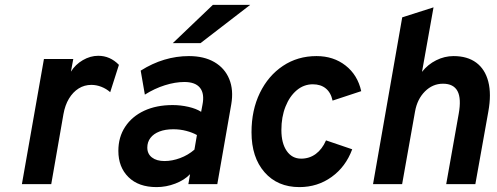

<svg xmlns="http://www.w3.org/2000/svg" viewBox="-20 -752 2028 784"><path d="M69.4 0 159.4 -511H279.2L269.6 -459.4Q287.6 -488.6 318.2 -506.4Q348.8 -524.2 381.2 -524.2Q429.5 -524.2 465.6 -487.2L430 -375.6Q413.9 -389.8 393.7 -397.6Q373.5 -405.4 353 -405.4Q324.6 -405.4 301.2 -390.8Q277.8 -376.1 261.6 -349.3Q245.5 -322.5 239 -285.6L189.2 0Z M619.3 12Q545.9 12 504.6 -28.7Q463.3 -69.4 463.3 -136Q463.3 -192.2 491.1 -234.3Q518.9 -276.5 568.7 -299.8Q618.5 -323 685.1 -323Q717.5 -323 749.4 -315.7Q781.2 -308.4 801.3 -295.4L806.7 -324Q815.8 -369.6 796.7 -393.4Q777.6 -417.2 732.9 -417.2Q695.5 -417.2 653.2 -403.9Q610.9 -390.6 571.5 -365.6L554.5 -463.6Q601.7 -493.4 651 -508.2Q700.3 -523 751.5 -523Q813.2 -523 855.5 -498.4Q897.7 -473.8 916 -429.4Q934.4 -384.9 924.3 -326L867.3 0H749.1L756.1 -40.8Q733.4 -16.8 696 -2.4Q658.7 12 619.3 12ZM651.7 -94.4Q683 -94.4 715.5 -106.5Q748.1 -118.6 773.9 -141L784.1 -200.6Q765.5 -211.1 740.4 -217.6Q715.3 -224.2 687.7 -224.2Q654.7 -224.2 630.9 -214.9Q607.1 -205.7 594.3 -188.8Q581.5 -172 581.5 -149.4Q581.5 -123.6 600.5 -109Q619.4 -94.4 651.7 -94.4ZM685.7 -576 849.1 -732H1001.5L798.9 -576Z M1202.6 12Q1113.2 12 1060.1 -48.8Q1007 -109.5 1007 -212Q1007 -302.5 1041.2 -372.7Q1075.4 -442.9 1135.3 -482.9Q1195.3 -523 1272.4 -523Q1341.8 -523 1391.1 -484.4Q1440.4 -445.8 1455 -379.8L1338 -341.2Q1331.1 -373.9 1310.3 -390.9Q1289.6 -407.8 1257.4 -407.8Q1220.7 -407.8 1191.6 -383.4Q1162.5 -358.9 1145.8 -316.7Q1129 -274.5 1129 -221Q1129 -167.1 1150.8 -135.6Q1172.6 -104.2 1209.8 -104.2Q1243.4 -104.2 1269.6 -123.5Q1295.7 -142.9 1311.2 -178.8L1418.2 -142.4Q1391.6 -70.7 1334 -29.4Q1276.5 12 1202.6 12Z M1503.2 0 1622.4 -681.2 1750.2 -722 1703.2 -458.6Q1727 -488.9 1761.1 -505.9Q1795.2 -523 1832 -523Q1888.7 -523 1924.8 -496.1Q1960.8 -469.3 1973.9 -418.5Q1987 -367.7 1974 -296.4L1921 0H1802L1853 -287Q1864.3 -349.7 1848.2 -379.9Q1832.1 -410.2 1788.8 -410.2Q1746.8 -410.2 1715.2 -378.7Q1683.7 -347.2 1674.8 -297L1622 0Z"/></svg>

Font: Overpass
Style: Italic
Weight: 400
Italic angle: -10°
Designer: Delve Withrington, Dave Bailey, Thomas Jockin
Foundry: Delve Fonts LLC
Version: Version 4.000